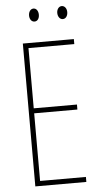

<svg xmlns="http://www.w3.org/2000/svg" viewBox="-59 -920 500 956"><g transform="rotate(-5 190.5 -441.5)"><path d="M121 -850C121 -833 130 -818 146 -818C160 -818 170 -831 170 -850C170 -869 160 -883 146 -883C130 -883 121 -867 121 -850ZM262 -851C262 -833 272 -818 287 -818C302 -818 312 -832 312 -851C312 -870 301 -883 287 -883C272 -883 262 -868 262 -851ZM333 0V-25H104V-363H320V-388H104V-689H333V-714H78V0Z"/></g></svg>

Font: Noto Sans Arabic UI XCn Th
Style: Regular
Weight: 100
Width: 2
Designer: Monotype Design Team, Nadine Chahine and Nizar Qandah
Foundry: Monotype Imaging Inc.
Version: Version 2.010